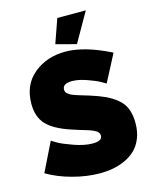

<svg xmlns="http://www.w3.org/2000/svg" viewBox="-133 -1003 884 1100"><g transform="rotate(-15 308.5 -452.5)"><path d="M575 -639 491 -478Q479 -485 460 -496Q441 -507 391 -525Q341 -543 303 -543Q246 -543 246 -508Q246 -500 248.5 -494Q251 -488 258 -482.5Q265 -477 271.5 -473Q278 -469 292 -464Q306 -459 315.5 -456Q325 -453 345 -447Q365 -441 378 -437Q432 -420 467.5 -403.5Q503 -387 533.5 -362Q564 -337 578 -301.5Q592 -266 592 -217Q592 -167 576.5 -128Q561 -89 535 -63.5Q509 -38 473.5 -21.5Q438 -5 400.5 2Q363 9 322 9Q245 9 161 -13.5Q77 -36 13 -74L97 -245Q110 -236 133 -223Q156 -210 216.5 -188.5Q277 -167 325 -167Q382 -167 382 -198Q382 -210 374.5 -219Q367 -228 350 -235.5Q333 -243 317 -248Q301 -253 272 -261.5Q243 -270 224 -277Q128 -309 86 -354Q44 -399 44 -476Q44 -589 121 -652.5Q198 -716 309 -716Q421 -716 575 -639ZM484 -914 385 -740 265 -772 315 -914Z"/></g></svg>

Font: Raleway
Style: Heavy
Weight: 900
Designer: Matt McInerney, Pablo Impallari, Rodrigo Fuenzalida
Foundry: Matt McInerney, Pablo Impallari, Rodrigo Fuenzalida
Version: Version 2.001